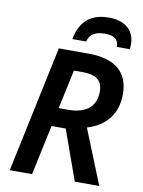

<svg xmlns="http://www.w3.org/2000/svg" viewBox="-99 -999 794 1067"><g transform="rotate(10 297.5 -465.5)"><path d="M248 -778H326C336 -820 367 -839 422 -839C477 -839 499 -819 499 -778H572C573 -786 574 -795 574 -806C574 -875 529 -931 429 -931C325 -931 267 -879 248 -778ZM32 0H158L218 -282H298L399 0H537L413 -308C518 -340 578 -414 578 -524C578 -654 495 -714 351 -714H183ZM293 -387H240L287 -607H338C413 -607 449 -580 449 -516C449 -434 396 -387 293 -387Z"/></g></svg>

Font: Noto Sans SemiBold
Style: Italic
Weight: 600
Italic angle: -12°
Designer: Monotype Design Team
Foundry: Monotype Imaging Inc.
Version: Version 2.013